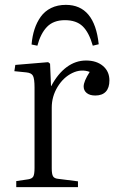

<svg xmlns="http://www.w3.org/2000/svg" viewBox="-20 -770 487 790"><path d="M251 -750Q369.1 -750 386.2 -587.9L361.8 -582Q346.2 -636.7 320.1 -661.9Q293.9 -687 247.1 -687Q200.2 -687 173.6 -659.7Q147 -632.3 133.8 -582L109.9 -586.9Q112.8 -621.6 122.1 -649.9Q131.3 -678.2 147.7 -701.2Q164.1 -724.1 190.4 -737.1Q216.8 -750 251 -750ZM46.9 0V-24.9L96.2 -32.2Q111.8 -34.7 116.9 -43.7Q122.1 -52.7 122.1 -79.1V-410.2Q122.1 -445.8 115.7 -458Q109.4 -470.2 87.9 -472.2L39.1 -477.1L43 -502.9L178.2 -514.2L186 -507.8L189.9 -416H190.9Q217.8 -466.8 254.4 -493.9Q291 -521 334 -521Q377.4 -521 403.8 -498.5Q430.2 -476.1 430.2 -439Q430.2 -408.7 415.3 -392.8Q400.4 -377 372.1 -377Q349.6 -377 336.9 -387.2Q324.2 -397.5 324.2 -414.1Q324.2 -435.1 349.1 -474.1Q314 -487.3 277.3 -469.5Q240.7 -451.7 216.8 -412.4Q192.9 -373 192.9 -327.1V-77.1Q192.9 -53.7 198.2 -44.7Q203.6 -35.6 219.2 -34.2L300.8 -23.9V0Z"/></svg>

Font: Literata Light
Style: Regular
Weight: 300
Designer: Latin by Veronika Burian and Jose Scaglione. Greek by Irene Vlachou. Cyrillic by Vera Evstafieva.
Foundry: TypeTogether
Version: Version 3.021